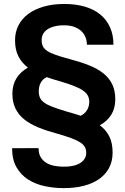

<svg xmlns="http://www.w3.org/2000/svg" viewBox="-20 -741 640 984"><path d="M570.8 -231.9Q570.8 -186 550.3 -153.1Q529.8 -120.1 491.7 -99.1Q523.9 -74.7 540.5 -41.3Q557.1 -7.8 557.1 41Q557.1 85 539.3 118.9Q521.5 152.8 488.8 176Q456.1 199.2 409.9 211.2Q363.8 223.1 306.6 223.1Q257.3 223.1 209.7 213.1Q162.1 203.1 124.8 179.4Q87.4 155.8 64.7 116.5Q42 77.1 42 18.6L177.7 18.1Q177.7 46.9 189 65.2Q200.2 83.5 218.5 94.2Q236.8 105 260 109.1Q283.2 113.3 306.6 113.3Q362.8 113.3 392.3 93.8Q421.9 74.2 421.9 41.5Q421.9 25.4 415 12.7Q408.2 0 391.4 -11Q374.5 -22 346.4 -32.5Q318.4 -43 275.9 -55.2Q221.2 -69.8 178.2 -87.2Q135.3 -104.5 105.2 -128.4Q75.2 -152.3 59.3 -184.6Q43.5 -216.8 43.5 -261.2Q43.5 -306.2 64.2 -339.6Q85 -373 123 -394.5Q90.8 -419.4 74 -452.9Q57.1 -486.3 57.1 -535.2Q57.1 -577.1 75 -611.6Q92.8 -646 125.7 -670.2Q158.7 -694.3 205.3 -707.5Q252 -720.7 309.1 -720.7Q367.7 -720.7 414.6 -707Q461.4 -693.4 493.9 -666.7Q526.4 -640.1 543.9 -601.1Q561.5 -562 561.5 -511.7H425.3Q425.3 -532.7 418 -550.8Q410.6 -568.8 396 -582.3Q381.3 -595.7 359.6 -603.5Q337.9 -611.3 309.1 -611.3Q278.8 -611.3 256.8 -605.2Q234.9 -599.1 220.7 -588.9Q206.5 -578.6 200 -564.9Q193.4 -551.3 193.4 -536.1Q193.4 -517.6 199.5 -504.4Q205.6 -491.2 221.7 -480.2Q237.8 -469.2 265.9 -459.5Q293.9 -449.7 337.9 -438Q393.6 -423.3 437 -406Q480.5 -388.7 510.3 -364.7Q540 -340.8 555.4 -308.6Q570.8 -276.4 570.8 -231.9ZM290 -323.7Q252 -334 219.7 -345.7Q198.2 -335.4 188.5 -316.7Q178.7 -297.9 178.7 -273.9Q178.7 -254.4 184.8 -240.5Q190.9 -226.6 207 -214.8Q223.1 -203.1 251.2 -192.6Q279.3 -182.1 323.2 -168.9Q342.3 -163.6 359.9 -158.4Q377.4 -153.3 394 -147.5Q415 -158.7 426.3 -177.2Q437.5 -195.8 437.5 -219.2Q437.5 -236.8 430.4 -250.5Q423.3 -264.2 406.2 -276.4Q389.2 -288.6 360.8 -299.8Q332.5 -311 290 -323.7Z"/></svg>

Font: TypoPRO Roboto Mono
Style: Bold
Weight: 700
Designer: Google
Version: Version 2.000986; 2015; ttfautohint (v1.3)